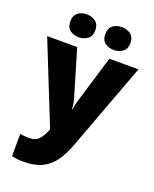

<svg xmlns="http://www.w3.org/2000/svg" viewBox="-180 -867 970 1207"><g transform="rotate(20 304.5 -263.5)"><path d="M-1 -553H200L294 -236Q297 -226 299.5 -209Q302 -192 303 -176H307Q309 -196 312.5 -210.5Q316 -225 319 -235L415 -553H610L391 35Q366 102 332.5 148Q299 194 250 217Q201 240 128 240Q102 240 83 237.5Q64 235 50 232V82Q61 84 76.5 86Q92 88 109 88Q156 88 178.5 60.5Q201 33 215 -3L217 -8ZM104 -690Q104 -730 128 -748.5Q152 -767 187 -767Q221 -767 246 -748.5Q271 -730 271 -690Q271 -651 246 -632.5Q221 -614 187 -614Q152 -614 128 -632.5Q104 -651 104 -690ZM338 -690Q338 -730 362 -748.5Q386 -767 422 -767Q456 -767 481 -748.5Q506 -730 506 -690Q506 -651 481 -632.5Q456 -614 422 -614Q386 -614 362 -632.5Q338 -651 338 -690Z"/></g></svg>

Font: Noto Kufi Arabic Black
Style: Regular
Weight: 900
Designer: Monotype Design Team, David Williams, Khaled Hosny
Foundry: Google LLC
Version: Version 2.109; ttfautohint (v1.8.4.7-5d5b)